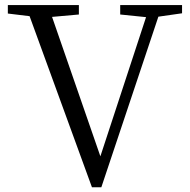

<svg xmlns="http://www.w3.org/2000/svg" viewBox="-20 -749 766 776"><path d="M715.8 -728.5V-695.3L620.1 -681.6L389.6 7.8H351.6L99.6 -683.6L11.7 -694.3V-728.5H298.8V-690.4L190.4 -680.7L385.7 -117.2L570.3 -679.7L465.8 -690.4V-728.5Z"/></svg>

Font: Bpmf Zihi Serif Regular
Style: Regular
Weight: 400
Foundry: But Ko
Version: Version 1.320